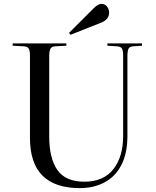

<svg xmlns="http://www.w3.org/2000/svg" viewBox="-20 -953 802 987"><path d="M390 14Q263 14 198.5 -50Q134 -114 134 -245V-668Q134 -693 127.5 -703.5Q121 -714 101 -715L45 -718V-730H321V-718L263 -715Q247 -714 240 -703.5Q233 -693 233 -664V-252Q233 -139 275 -79Q317 -19 414 -19Q512 -19 562.5 -83Q613 -147 613 -254V-668Q613 -694 606.5 -704Q600 -714 580 -715L532 -718V-730H710V-718L666 -715Q647 -714 641 -703Q635 -692 635 -664V-254Q635 -165 604 -105Q573 -45 517.5 -15.5Q462 14 390 14ZM342 -774 335 -784 461 -910Q484 -933 501 -933Q520 -933 530.5 -919Q541 -905 541 -888Q541 -853 501 -837Z"/></svg>

Font: Literata 72pt
Style: Regular
Weight: 400
Designer: Latin by Veronika Burian and Jose Scaglione. Greek by Irene Vlachou. Cyrillic by Vera Evstafieva.
Foundry: TypeTogether
Version: Version 3.002